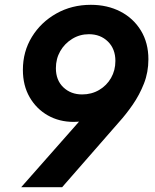

<svg xmlns="http://www.w3.org/2000/svg" viewBox="-20 -777 645 797"><path d="M68 0 308 -272Q298 -271 286 -271Q226 -271 178.5 -298Q131 -325 103 -373.5Q75 -422 75 -487Q75 -563 112.5 -624Q150 -685 214 -721Q278 -757 357 -757Q426 -757 480 -729Q534 -701 565 -650Q596 -599 596 -531Q596 -477 577.5 -430Q559 -383 531 -342.5Q503 -302 473 -269L238 0ZM321 -385Q360 -385 391.5 -403.5Q423 -422 441 -453.5Q459 -485 459 -524Q459 -574 428 -604.5Q397 -635 349 -635Q311 -635 279.5 -615.5Q248 -596 230 -564.5Q212 -533 212 -494Q212 -444 243 -414.5Q274 -385 321 -385Z"/></svg>

Font: Plus Jakarta Sans
Style: Bold Italic
Weight: 700
Italic angle: -8°
Designer: Gumpita Rahayu
Foundry: Tokotype
Version: Version 2.071; ttfautohint (v1.8.4.7-5d5b);gftools[0.9.29]